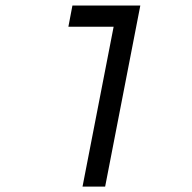

<svg xmlns="http://www.w3.org/2000/svg" viewBox="-20 -687 707 707"><path d="M283.9 0 398.4 -588.5H231.8L246.7 -666.7H496.7L367.2 0Z"/></svg>

Font: Monoid
Style: Italic
Weight: 400
Width: 4
Italic angle: -11°
Monospace: yes
Version: Version 0.61